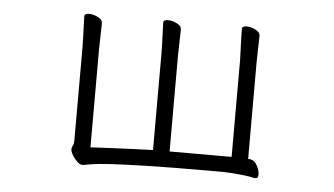

<svg xmlns="http://www.w3.org/2000/svg" viewBox="-41 -545 1083 623"><g transform="rotate(5 500.0 -234.0)"><path d="M807 7H810Q819 7 819 -6Q819 -18 811 -33.5Q803 -49 791 -52Q789 -53 781 -53V-370Q781 -388 782 -415Q783 -442 783 -454Q783 -466 768 -473.5Q753 -481 739 -481Q724 -481 724 -472Q724 -461 724.5 -440Q725 -419 726 -399.5Q727 -380 727 -370V-55H525V-368Q525 -386 526 -413Q527 -440 527 -452Q527 -464 512 -471.5Q497 -479 483 -479Q468 -479 468 -470Q468 -459 469 -438Q470 -417 470.5 -397.5Q471 -378 471 -368V-55Q438 -54 403 -52.5Q368 -51 337 -49.5Q306 -48 287 -47Q268 -46 268 -46V-366Q268 -384 269 -411Q270 -438 270 -450Q270 -462 255 -469.5Q240 -477 226 -477Q211 -477 211 -468Q211 -457 212 -436Q213 -415 213.5 -395.5Q214 -376 214 -366V-64Q214 -52 210.5 -46.5Q207 -41 207 -34Q207 -27 213.5 -16Q220 -5 229 4Q238 13 247 13H250Q260 11 278.5 8Q297 5 337.5 2.5Q378 0 454.5 -2Q531 -4 656 -4H705Q735 -3 763 0Q791 3 807 7Z"/></g></svg>

Font: Klee One
Style: Regular
Weight: 400
Designer: Fontworks Inc.
Foundry: Fontworks Inc.
Version: Version 1.100